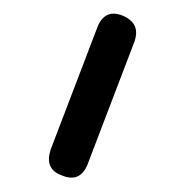

<svg xmlns="http://www.w3.org/2000/svg" viewBox="-20 -116 265 277"><path d="M158 -93Q183 -82 174 -56L106 122Q95 148 69 137Q44 128 53 100L121 -78Q132 -104 158 -93Z"/></svg>

Font: Jura Medium
Style: Regular
Weight: 500
Designer: Daniel Johnson, Alexei Vanyashin
Foundry: Daniel Johnson
Version: Version 5.103